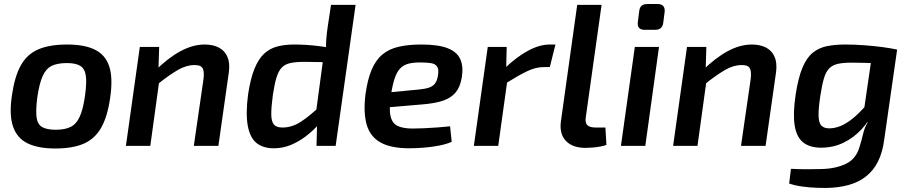

<svg xmlns="http://www.w3.org/2000/svg" viewBox="-20 -724 4512 953"><path d="M313 -503Q400 -503 452 -477Q504 -451 522.5 -393.5Q541 -336 527 -240Q514 -147 483 -91.5Q452 -36 397 -11.5Q342 13 255 13Q168 13 116 -13Q64 -39 44.5 -96.5Q25 -154 39 -249Q52 -342 82.5 -398Q113 -454 169 -478.5Q225 -503 313 -503ZM312 -411Q265 -411 236.5 -397Q208 -383 191.5 -346Q175 -309 165 -240Q157 -177 161.5 -142Q166 -107 189 -93.5Q212 -80 257 -80Q303 -80 331.5 -94.5Q360 -109 376.5 -146.5Q393 -184 402 -249Q411 -314 406 -348.5Q401 -383 378.5 -397Q356 -411 312 -411Z M996 -503Q1037 -503 1066 -488Q1095 -473 1108.5 -442.5Q1122 -412 1116 -366L1064 0H942L990 -331Q995 -371 985 -386.5Q975 -402 944 -401Q905 -401 862.5 -376.5Q820 -352 761 -305L751 -374Q815 -437 876 -470Q937 -503 996 -503ZM770 -491 766 -362 774 -348 726 0H605L674 -491Z M1440 -503Q1501 -503 1564.5 -495Q1628 -487 1672 -473L1651 -414Q1601 -415 1561.5 -416Q1522 -417 1489 -417Q1448 -417 1421 -411Q1394 -405 1378 -388Q1362 -371 1352 -338Q1342 -305 1334 -250Q1326 -190 1326.5 -155Q1327 -120 1340 -105.5Q1353 -91 1382 -91Q1429 -91 1473 -119.5Q1517 -148 1573 -201L1596 -147Q1579 -125 1553.5 -97.5Q1528 -70 1494.5 -45Q1461 -20 1422 -4Q1383 12 1339 12Q1286 12 1253.5 -14Q1221 -40 1210 -99Q1199 -158 1211 -253Q1223 -333 1243 -382.5Q1263 -432 1291.5 -458Q1320 -484 1357 -493.5Q1394 -503 1440 -503ZM1745 -700 1646 0H1551L1554 -117L1543 -125L1589 -468L1598 -484Q1598 -510 1600 -534.5Q1602 -559 1606 -587L1623 -700Z M2071 -503Q2156 -503 2202.5 -484.5Q2249 -466 2265 -429.5Q2281 -393 2272 -339Q2264 -292 2241.5 -265Q2219 -238 2179.5 -224.5Q2140 -211 2079 -206L1833 -185L1844 -259L2062 -280Q2092 -283 2110.5 -289.5Q2129 -296 2139.5 -310Q2150 -324 2154 -350Q2159 -379 2150 -393Q2141 -407 2120 -410.5Q2099 -414 2064 -414Q2030 -414 2006 -407.5Q1982 -401 1966 -384Q1950 -367 1939.5 -336.5Q1929 -306 1921 -256Q1910 -184 1918.5 -147.5Q1927 -111 1954.5 -98.5Q1982 -86 2028 -86Q2053 -86 2086 -87.5Q2119 -89 2152.5 -91.5Q2186 -94 2214 -97L2222 -20Q2195 -8 2157.5 -1Q2120 6 2082.5 9Q2045 12 2012 12Q1920 12 1868.5 -17Q1817 -46 1800 -105.5Q1783 -165 1794 -255Q1804 -329 1824.5 -377.5Q1845 -426 1878 -453.5Q1911 -481 1959 -492Q2007 -503 2071 -503Z M2495 -491 2492 -366 2502 -352 2453 0H2332L2401 -491ZM2737 -503 2709 -391H2678Q2639 -391 2595.5 -370Q2552 -349 2488 -309L2482 -382Q2543 -441 2600.5 -472Q2658 -503 2708 -503Z M2966 -700 2888 -145Q2883 -116 2894.5 -103.5Q2906 -91 2938 -91H2985L2990 -5Q2979 0 2959 3.5Q2939 7 2919 8.5Q2899 10 2886 10Q2822 10 2789 -24.5Q2756 -59 2764 -121L2845 -700Z M3251 -491 3183 0H3062L3131 -491ZM3244 -704Q3264 -704 3272.5 -693.5Q3281 -683 3279 -665L3272 -610Q3267 -576 3232 -576H3180Q3141 -576 3146 -615L3153 -670Q3157 -704 3192 -704Z M3712 -503Q3753 -503 3782 -488Q3811 -473 3824.5 -442.5Q3838 -412 3832 -366L3780 0H3658L3706 -331Q3711 -371 3701 -386.5Q3691 -402 3660 -401Q3621 -401 3578.5 -376.5Q3536 -352 3477 -305L3467 -374Q3531 -437 3592 -470Q3653 -503 3712 -503ZM3486 -491 3482 -362 3490 -348 3442 0H3321L3390 -491Z M4313 -483 4433 -478 4369 -32Q4361 31 4338.5 76.5Q4316 122 4279.5 151Q4243 180 4193 194Q4143 208 4080 209Q4065 209 4032.5 208Q4000 207 3963 202Q3926 197 3897 187L3906 114Q3926 115 3945.5 115.5Q3965 116 3991.5 116Q4018 116 4055 115Q4126 114 4178 89.5Q4230 65 4247 3Q4257 -29 4264 -59.5Q4271 -90 4287 -117L4261 -127ZM4175 -503Q4221 -503 4268.5 -499.5Q4316 -496 4358.5 -490.5Q4401 -485 4432 -478L4358 -409Q4311 -411 4273 -412Q4235 -413 4207 -413Q4165 -413 4138.5 -407Q4112 -401 4095.5 -384Q4079 -367 4069.5 -334.5Q4060 -302 4052 -250Q4042 -184 4043 -148.5Q4044 -113 4058 -99.5Q4072 -86 4100 -87Q4132 -88 4164 -104Q4196 -120 4228.5 -149.5Q4261 -179 4295 -220L4318 -176Q4295 -124 4256.5 -82.5Q4218 -41 4168.5 -16.5Q4119 8 4060 9Q4002 10 3968 -16Q3934 -42 3924.5 -100.5Q3915 -159 3929 -253Q3942 -338 3963 -388Q3984 -438 4014.5 -462.5Q4045 -487 4085 -495Q4125 -503 4175 -503Z"/></svg>

Font: Exo 2 SemiBold
Style: Italic
Weight: 600
Italic angle: -8°
Designer: Natanael Gama
Foundry: Natanael Gama
Version: Version 2.010